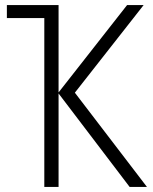

<svg xmlns="http://www.w3.org/2000/svg" viewBox="-20 -734 601 754"><path d="M274 -370 557 0H489L210 -367V0H154V-663H7V-714H210V-371L479 -714H544Z"/></svg>

Font: Noto Sans UI NarrowLight
Style: Regular
Weight: 300
Width: 4
Designer: Monotype Design Team
Foundry: Monotype Imaging Inc.
Version: Version 1.001